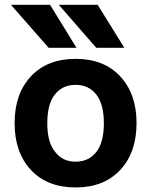

<svg xmlns="http://www.w3.org/2000/svg" viewBox="-20 -784 629 815"><path d="M213.9 -139.6Q245.1 -97.7 300.8 -97.7Q356.4 -97.7 388.7 -138.7Q420.9 -179.7 420.9 -260.7Q420.9 -341.8 388.7 -382.8Q356.4 -423.8 300.8 -423.8Q245.1 -423.8 212.9 -382.8Q180.7 -341.8 180.7 -260.7Q180.7 -179.7 213.9 -139.6ZM42 -261.2Q42 -385.7 111.3 -460Q180.7 -534.2 300.8 -534.2Q420.9 -534.2 490.2 -460Q559.6 -385.7 559.6 -261.2Q559.6 -136.7 490.2 -62.5Q420.9 11.7 300.8 11.7Q180.7 11.7 111.3 -62.5Q42 -136.7 42 -261.2ZM394.5 -763.7 507.8 -581.1H388.7L229.5 -763.7ZM192.4 -763.7 304.7 -581.1H186.5L26.4 -763.7Z"/></svg>

Font: Nasu
Style: Bold
Weight: 700
Designer: Ryoko NISHIZUKA (kana &amp; ideographs); Paul D. Hunt (Latin, Greek &amp; Cyrillic); Wenlong ZHANG (bopomofo); Sandoll C
Version: Version 2014.1215